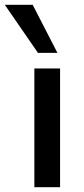

<svg xmlns="http://www.w3.org/2000/svg" viewBox="-62 -779 351 799"><path d="M81 0V-494H188V0ZM96 -559 -42 -759H74L177 -559Z"/></svg>

Font: Nunito Sans 9pt SemiBold
Style: Regular
Weight: 600
Version: Version 3.101;gftools[0.9.27]